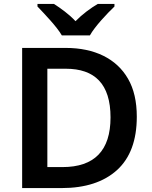

<svg xmlns="http://www.w3.org/2000/svg" viewBox="-20 -958 776 978"><path d="M438 -777.8C462.4 -822.3 526.4 -890.1 563 -924.8V-938H478C441.4 -916.5 399.4 -885.7 364.7 -850.1C331.5 -885.7 290.5 -915 254.9 -938H170.9V-924.8C206.1 -887.7 269 -822.8 294.9 -777.8ZM676.8 -363.8C676.8 -440.4 662.1 -504.9 632.3 -556.6C573.2 -659.7 461.4 -713.9 314.9 -713.9H92.8V0H293.9C414.6 0 508.8 -30.8 576.2 -91.8C643.1 -152.8 676.8 -243.2 676.8 -363.8ZM543 -359.9C543 -191.4 461.4 -106.9 297.9 -106.9H221.2V-607.9H314.9C462.9 -607.9 543 -530.3 543 -359.9Z"/></svg>

Font: Noto Reveo Sans
Style: Regular
Weight: 600
Designer: Monotype Design Team
Foundry: Monotype Imaging Inc.
Version: Version 2.007